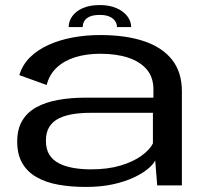

<svg xmlns="http://www.w3.org/2000/svg" viewBox="-20 -733 818 759"><path d="M319 6Q378.5 6 425.5 -4.2Q472.5 -14.5 507 -30.5Q541.5 -46.5 563.2 -64.2Q585 -82 593.5 -98.5L601.5 0H699V-372Q699 -447.5 660.5 -496.5Q622 -545.5 549.8 -570Q477.5 -594.5 375.5 -594.5Q318.5 -594.5 266 -584.5Q213.5 -574.5 170.8 -555Q128 -535.5 98.2 -506Q68.5 -476.5 56.5 -436L164.5 -397Q175 -438.5 204.5 -466Q234 -493.5 278 -507Q322 -520.5 376.5 -520.5Q440.5 -520.5 487.5 -504.8Q534.5 -489 560.5 -458Q586.5 -427 586.5 -380V-347H319.5Q260 -347 210 -338Q160 -329 123.8 -309Q87.5 -289 67.8 -255.8Q48 -222.5 48 -173.5Q48 -123 67.8 -88.5Q87.5 -54 124 -33Q160.5 -12 210 -3Q259.5 6 319 6ZM339.5 -63.5Q303 -63.5 270.8 -69Q238.5 -74.5 213.8 -87Q189 -99.5 175.2 -121.2Q161.5 -143 161.5 -177Q161.5 -210 175.2 -231.8Q189 -253.5 213.2 -265.2Q237.5 -277 269 -282Q300.5 -287 335.5 -287H584.5V-166Q572 -141 539.2 -117.2Q506.5 -93.5 456.2 -78.5Q406 -63.5 339.5 -63.5ZM375 -713Q335 -713 307.5 -701Q280 -689 265.8 -669Q251.5 -649 251.5 -626H307Q307 -638.5 313.2 -649.5Q319.5 -660.5 334.2 -667.2Q349 -674 375 -674Q398.5 -674 413.2 -667.2Q428 -660.5 435.2 -649.5Q442.5 -638.5 442.5 -626H498.5Q498.5 -649 483.2 -669Q468 -689 440 -701Q412 -713 375 -713Z"/></svg>

Font: Anybody Expanded
Style: Regular
Weight: 400
Width: 7
Version: Version 1.113;gftools[0.9.25]